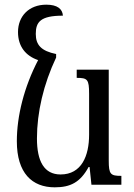

<svg xmlns="http://www.w3.org/2000/svg" viewBox="-20 -790 572 821"><path d="M214 11C281 11 323 -10 359 -76H363L371 0H499V-38C453 -38 445 -44 445 -103V-492H308V-457C354 -457 361 -451 361 -389V-214C361 -124 329 -44 239 -44C169 -44 138 -100 138 -198C138 -309 166 -430 220 -544V-559C157 -572 133 -597 133 -645C133 -696 153 -723 249 -723C247 -752 225 -770 178 -770C103 -770 57 -720 57 -653C57 -591 90 -551 143 -533C83 -418 52 -294 52 -186C52 -50 117 11 214 11Z"/></svg>

Font: Noto Serif Armenian SemiCondensed
Style: Regular
Weight: 400
Width: 4
Designer: Monotype Design Team
Foundry: Monotype Imaging Inc.
Version: Version 2.008